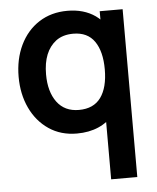

<svg xmlns="http://www.w3.org/2000/svg" viewBox="-55 -602 727 889"><g transform="rotate(-5 308.5 -157.5)"><path d="M286.5 15Q212 15 156.5 -22.5Q101 -60 70.5 -124.5Q40 -189 40 -270Q40 -351.5 71 -416.5Q102.5 -482 159.2 -518.5Q216 -555 291 -555Q367.5 -555 420.5 -518Q472 -481 499.2 -416.5Q526.5 -352 526.5 -270Q526.5 -140 463.2 -62.5Q400 15 286.5 15ZM305 -93Q373.5 -93 407 -139.2Q440.5 -185.5 440.5 -270Q440.5 -353 408 -400Q375.5 -447 309 -447Q261 -447 229 -423.5Q167.5 -376.5 167.5 -270Q167.5 -189.5 203.2 -141.2Q239 -93 305 -93ZM547 240H425.5V-161H440.5V-540H547Z"/></g></svg>

Font: Vortex Mix
Style: Bold
Weight: 700
Designer: Mikhail Sharanda
Foundry: Mikhail Sharanda
Version: Version 4.504;Glyphs 3.1.2 (3151)